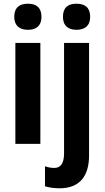

<svg xmlns="http://www.w3.org/2000/svg" viewBox="-20 -777 566 1037"><path d="M131 -757C86 -757 57 -737 57 -686C57 -637 87 -616 131 -616C175 -616 204 -637 204 -686C204 -736 176 -757 131 -757ZM320 -686C320 -637 350 -616 393 -616C437 -616 467 -637 467 -686C467 -736 439 -757 393 -757C348 -757 320 -737 320 -686ZM198 -545H63V0H198ZM302 240C411 240 461 173 461 63V-545H326V51C326 109 305 130 273 130C256 130 240 127 223 121V229C244 236 275 240 302 240Z"/></svg>

Font: Noto Sans Display SemiCondensed
Style: Bold
Weight: 700
Width: 4
Designer: Monotype Design Team
Foundry: Monotype Imaging Inc.
Version: Version 1.900